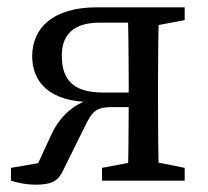

<svg xmlns="http://www.w3.org/2000/svg" viewBox="-20 -494 570 525"><path d="M10 0C22 4 49 11 77 11C121 11 138 1 151 -25L204 -132C229 -182 234 -201 285 -201H372V-241H262C189 -241 149 -268 149 -342C149 -400 182 -432 252 -432H372V-474H245C124 -474 68 -417 68 -340C68 -273 112 -213 237 -215L244 -226C195 -218 148 -186 120 -125L71 -19L114 -53L10 -35V0ZM329 0H415C413 -45 412 -146 412 -210V-264C412 -328 413 -429 415 -474H329C331 -429 332 -328 332 -264V-210C332 -146 331 -45 329 0ZM259 0H485V-35L385 -55H365L259 -35V0ZM372 -419H379L485 -439V-474H372V-419Z"/></svg>

Font: Source Serif Variable
Style: Regular
Weight: 389
Designer: Frank Grießhammer
Foundry: Adobe Systems Incorporated
Version: Version 3.001;hotconv 1.0.111;makeotfexe 2.5.65597